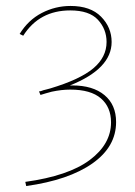

<svg xmlns="http://www.w3.org/2000/svg" viewBox="-20 -484 455 645"><path d="M223 -197Q292 -197 331 -164.5Q370 -132 370 -74Q370 9 290.5 65Q211 121 68 141L65 127Q210 107 281.5 53.5Q353 0 353 -73Q353 -124 319 -153.5Q285 -183 216 -183Q187 -183 154 -176Q147 -174 134 -170.5Q121 -167 116 -165L111 -177Q114 -177 119 -178.5Q124 -180 126 -181Q128 -181 136 -183.5Q144 -186 149 -187Q249 -217 293.5 -254.5Q338 -292 338 -343Q338 -386 309 -417.5Q280 -449 216 -449Q112 -449 58 -364L46 -370Q75 -417 120.5 -440.5Q166 -464 217 -464Q284 -464 319.5 -428Q355 -392 355 -343Q355 -253 215 -197Z"/></svg>

Font: EauTestSC Thin
Style: Regular
Weight: 250
Designer: Christian Thalmann (Catharsis Fonts)
Version: Version 0.001;PS 000.001;hotconv 1.0.88;makeotf.lib2.5.64775